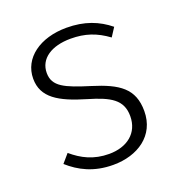

<svg xmlns="http://www.w3.org/2000/svg" viewBox="-110 -666 726 771"><g transform="rotate(-20 253.0 -280.0)"><path d="M256 -571C143 -571 61 -512 61 -424C61 -343 125 -306 237 -273C329 -246 376 -220 376 -150C376 -78 322 -36 245 -36C179 -36 131 -61 89 -97L58 -61C104 -20 162 11 246 11C350 11 436 -45 436 -150C436 -246 380 -283 270 -317C167 -349 120 -369 120 -427C120 -488 175 -524 257 -524C318 -524 365 -508 414 -472L438 -509C390 -548 333 -571 256 -571Z"/></g></svg>

Font: FiraGO Light
Style: Regular
Weight: 300
Designer: bBox Type
Foundry: bBox Type GmbH
Version: Version 1.001;PS 001.001;hotconv 1.0.88;makeotf.lib2.5.64775